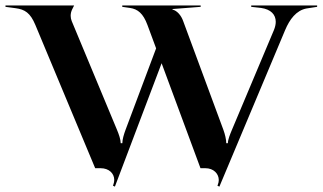

<svg xmlns="http://www.w3.org/2000/svg" viewBox="-20 -620 1180 702"><path d="M0 -595 37.2 -590C70.9 -585.5 90.8 -573 109.2 -529L328 -5H348C378.4 -5 397.7 14.2 397.7 37.7C397.7 43.1 396.7 48.7 394.6 54.4L392.9 58.8L400.1 62.3L570.9 -388.8L713 -5H731C761.3 -5 779.9 15.5 779.9 38.3C779.9 43.7 778.8 49.1 776.7 54.5L775 59L782.1 62.4L1022.5 -510C1039.1 -549.5 1063.2 -581.9 1100.5 -589L1139.5 -595V-600H898.5V-595L934.5 -591C970.9 -585.8 988.2 -566.3 988.2 -540.3C988.2 -530.9 985.9 -520.7 981.5 -510L828.1 -145.5C821.2 -129 813.2 -109.8 813.2 -96.5H807.2C807.2 -109.8 803 -128.3 796.7 -145.5L649.7 -543C642.6 -563.3 627.7 -581 610.7 -585V-587L713.7 -595V-600H427V-595L455 -591C483.8 -586.9 503.6 -570.6 519 -529L550.8 -443.2L439.1 -145.5C432.7 -128.4 427.3 -109.8 427.3 -96.5H421.3C421.3 -109.8 414.6 -129 407.7 -145.5L242.2 -543C239.8 -549 238.4 -555.6 238.4 -562.2C238.4 -570.4 240.3 -578.6 244 -586L251 -600H0Z"/></svg>

Font: Prida01
Style: Black
Weight: 900
Designer: gluk
Foundry: gluk
Version: Version 00.072